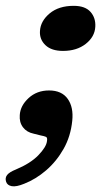

<svg xmlns="http://www.w3.org/2000/svg" viewBox="-36 -474 393 675"><path d="M82.5 -4Q58 -9 44.8 -26.5Q31.5 -44 33.5 -69.5Q35.5 -102.5 64.5 -129.2Q93.5 -156 136.5 -156Q181 -156 202 -126.5Q223 -97 218 -49.5Q212.5 5.5 187.5 49.5Q162.5 93.5 126.2 124.8Q90 156 49 172Q21 183.5 5.2 180.5Q-10.5 177.5 -14.5 165Q-19 151.5 -11 141.2Q-3 131 19.5 122Q71 100.5 98.8 71.8Q126.5 43 129 23Q131.5 10 125.8 7.2Q120 4.5 106.5 2ZM185.5 -295Q145 -295 123.8 -315.2Q102.5 -335.5 104.5 -365Q106.5 -400 138.5 -426.8Q170.5 -453.5 223 -453.5Q263.5 -453.5 282.2 -432.2Q301 -411 299 -379.5Q297 -344.5 265.5 -319.8Q234 -295 185.5 -295Z"/></svg>

Font: Fraunces 9pt S100 SemiBold
Style: Italic
Weight: 600
Italic angle: -16°
Version: Version 1.000; ttfautohint (v1.8.3)